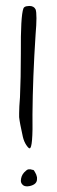

<svg xmlns="http://www.w3.org/2000/svg" viewBox="-20 -666 195 661"><path d="M71.3 -644.5Q76.2 -645.5 81.1 -645.5Q96.7 -645.5 102.5 -633.8Q105.5 -626 105.5 -603.5Q105.5 -582 102.5 -546.9Q92.8 -398.4 91.8 -272.5Q93.8 -155.3 82 -155.3Q78.1 -155.3 70.3 -167Q62.5 -178.7 58.6 -195.3Q47.9 -243.2 45.9 -262.7Q45.9 -268.6 45.9 -276.4Q45.9 -296.9 48.8 -331.1Q51.8 -397.5 51.8 -482.4Q50.8 -610.4 60.5 -636.7Q62.5 -642.6 71.3 -644.5ZM69.3 -78.1Q75.2 -84 82 -83Q84 -83 85.9 -83Q90.8 -81.1 93.8 -81.1Q96.7 -81.1 100.6 -73.2Q105.5 -65.4 107.4 -55.7Q107.4 -53.7 107.4 -50.8Q108.4 -31.2 82 -25.4Q78.1 -24.4 74.2 -24.4Q63.5 -24.4 58.6 -29.3Q51.8 -35.2 51.8 -43.9Q51.8 -47.9 52.7 -51.8Q55.7 -67.4 69.3 -78.1Z"/></svg>

Font: Yahfie
Style: Heavy
Weight: 600
Designer: Joe Palazzolo
Foundry: jozolo LLC
Version: Version 001.000